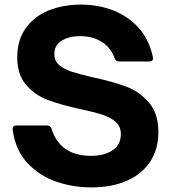

<svg xmlns="http://www.w3.org/2000/svg" viewBox="-20 -798 744 834"><path d="M35 -234V-238Q35 -253 52 -253H184Q200 -253 204 -238Q241 -121 376 -121Q432 -121 468.5 -145Q505 -169 505 -216Q505 -249 482 -269Q459 -289 424.5 -300Q390 -311 329 -324Q243 -343 188 -363.5Q133 -384 94 -428.5Q55 -473 55 -549Q55 -623 91 -674.5Q127 -726 190 -752Q253 -778 332 -778Q407 -778 472.5 -752.5Q538 -727 583.5 -675.5Q629 -624 644 -550L645 -545Q645 -538 640.5 -534.5Q636 -531 628 -531H498Q482 -531 478 -545Q461 -592 421.5 -616.5Q382 -641 328 -641Q279 -641 247.5 -621Q216 -601 216 -563Q216 -533 237.5 -515Q259 -497 291.5 -486.5Q324 -476 384 -462Q472 -443 529 -421.5Q586 -400 627 -352.5Q668 -305 668 -224Q668 -151 633 -97Q598 -43 532.5 -13.5Q467 16 376 16Q298 16 225.5 -8.5Q153 -33 100 -89Q47 -145 35 -234Z"/></svg>

Font: Open Sauce Two ExtraBold
Style: Regular
Weight: 800
Designer: Alfredo Marco Pradil
Foundry: Creative Sauce Fz LLC
Version: Version 1.477